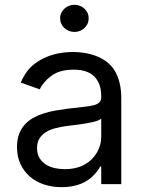

<svg xmlns="http://www.w3.org/2000/svg" viewBox="-20 -770 604 803"><path d="M51.1 -154.8Q51.1 -186.1 59.8 -209.2Q68.5 -232.2 83.6 -248.9Q98.7 -265.6 119.1 -277Q139.6 -288.4 163 -295.8Q186.4 -303.3 212 -307.7Q237.6 -312.1 262.8 -315.3Q300.1 -320.3 326.7 -322.8Q353.3 -325.3 370.4 -329.5Q387.4 -333.8 395.4 -341.6Q403.4 -349.4 403.4 -365.1V-367.9Q403.4 -420.5 374.8 -449.6Q346.2 -478.7 288.4 -478.7Q229 -478.7 194.2 -452.4Q159.8 -426.5 146.3 -396.3L66.8 -424.7Q77.8 -450.3 91.8 -469.5Q105.8 -488.6 123.9 -502.5Q141.7 -516.3 161.4 -525.9Q181.1 -535.5 201.9 -541.4Q222.7 -547.2 243.8 -549.9Q264.9 -552.6 285.5 -552.6Q298.7 -552.6 314.1 -551.1Q329.5 -549.7 346.1 -546.3Q362.6 -543 379.6 -536.8Q396.7 -530.5 412.6 -521Q428.6 -511.4 442.3 -497.2Q456 -483 465.9 -463.1Q475.9 -443.2 481.5 -417.6Q487.2 -392 487.2 -359.4V0H403.4V-73.9H399.1Q390.6 -56.5 370.7 -35.9Q360.8 -25.6 347.7 -16.7Q334.5 -7.8 318 -1.2Q301.5 5.3 281.4 9.1Q261.4 12.8 237.2 12.8Q198.5 12.8 164.4 1.6Q130.3 -9.6 105.3 -31.1Q80.3 -52.6 65.7 -83.8Q51.1 -115.1 51.1 -154.8ZM134.9 -150.6Q134.9 -126.1 145.1 -109.4Q155.2 -92.7 171.5 -82.2Q187.9 -71.7 208.5 -67.1Q229 -62.5 250 -62.5Q299.7 -62.5 334.2 -82Q351.2 -91.6 364.2 -104.6Q377.1 -117.5 385.8 -132.5Q394.5 -147.4 399 -163.9Q403.4 -180.4 403.4 -197.4V-274.1Q399.9 -269.9 390.3 -266.2Q380.7 -262.4 367.4 -259.4Q354 -256.4 338.8 -253.7Q323.5 -251.1 308.6 -249.1Q293.7 -247.2 280.5 -245.6Q267.4 -244 258.5 -242.9Q234 -239.7 211.6 -233.8Q189.3 -228 172.2 -217.5Q155.2 -207 145.1 -190.9Q134.9 -174.7 134.9 -150.6ZM231.5 -693.2Q231.5 -705.6 236.3 -715.9Q241.1 -726.2 249.5 -733.8Q257.8 -741.5 268.6 -745.7Q279.5 -750 291.2 -750Q303.3 -750 314.1 -745.7Q324.9 -741.5 333.1 -733.8Q341.3 -726.2 346.1 -715.9Q350.9 -705.6 350.9 -693.2Q350.9 -681.1 346.1 -670.6Q341.3 -660.2 333.1 -652.5Q324.9 -644.9 314.1 -640.6Q303.3 -636.4 291.2 -636.4Q279.5 -636.4 268.6 -640.6Q257.8 -644.9 249.5 -652.5Q241.1 -660.2 236.3 -670.6Q231.5 -681.1 231.5 -693.2Z"/></svg>

Font: Inter P
Style: Regular
Weight: 400
Designer: Rasmus Andersson
Foundry: rsms
Version: Version 3.018;git-588b23468